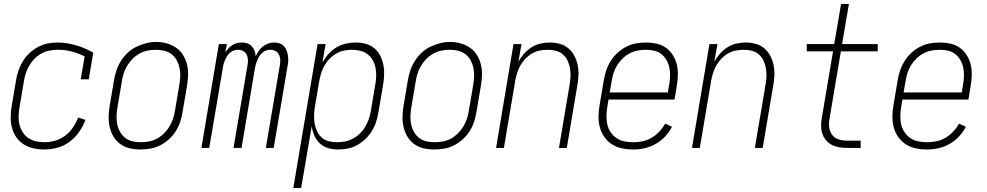

<svg xmlns="http://www.w3.org/2000/svg" viewBox="-20 -755 5040 980"><path d="M207 8Q178 8 150.5 2Q123 -4 100.5 -18.5Q78 -33 63 -55Q48 -77 41 -103.5Q34 -130 34.5 -158.5Q35 -187 40 -216L62 -346Q66 -371 74.5 -395.5Q83 -420 97 -443Q111 -466 131 -484.5Q151 -503 174.5 -515.5Q198 -528 223.5 -533Q249 -538 275 -538Q299 -538 323 -534Q347 -530 369.5 -523.5Q392 -517 413.5 -507.5Q435 -498 456 -486L433 -350H392L412 -467Q381 -483 346.5 -492Q312 -501 275 -501Q254 -501 233 -497Q212 -493 192.5 -482.5Q173 -472 157 -456Q141 -440 129.5 -420.5Q118 -401 111.5 -380.5Q105 -360 102 -340L80 -210Q76 -187 75 -164Q74 -141 79 -120.5Q84 -100 95 -81.5Q106 -63 123.5 -51Q141 -39 162.5 -34Q184 -29 207 -29Q234 -29 261.5 -37Q289 -45 312.5 -62.5Q336 -80 352.5 -104.5Q369 -129 379 -155L416 -143Q404 -110 383.5 -81Q363 -52 334.5 -31Q306 -10 272.5 -1Q239 8 207 8Z M697 8Q669 8 642.5 2Q616 -4 594.5 -19.5Q573 -35 559.5 -57.5Q546 -80 540 -106Q534 -132 534.5 -160Q535 -188 540 -216L562 -346Q566 -371 574.5 -396Q583 -421 597.5 -444Q612 -467 632 -486Q652 -505 676.5 -516.5Q701 -528 726.5 -534.5Q752 -541 778 -541Q805 -541 831.5 -533.5Q858 -526 879.5 -511Q901 -496 915 -473Q929 -450 935 -424Q941 -398 940 -370Q939 -342 934 -314L912 -184Q908 -159 900 -134Q892 -109 877.5 -86Q863 -63 842.5 -44.5Q822 -26 798 -13.5Q774 -1 748 3.5Q722 8 697 8ZM698 -29Q719 -29 740.5 -33Q762 -37 781.5 -47.5Q801 -58 817 -74Q833 -90 844.5 -109Q856 -128 863 -148.5Q870 -169 873 -190L895 -320Q899 -343 900 -365Q901 -387 896.5 -408Q892 -429 882 -447.5Q872 -466 855.5 -478.5Q839 -491 818 -496Q797 -501 774 -501Q753 -501 732 -496.5Q711 -492 692 -481.5Q673 -471 657 -455Q641 -439 629.5 -420Q618 -401 611.5 -380.5Q605 -360 602 -340L580 -210Q576 -188 575 -165.5Q574 -143 578 -122.5Q582 -102 592 -83.5Q602 -65 618 -52Q634 -39 655 -34Q676 -29 698 -29Z M1008 0 1097 -530H1138L1130 -487Q1137 -498 1146 -508Q1155 -518 1166 -525Q1177 -532 1189.5 -535Q1202 -538 1214 -538Q1229 -538 1242.5 -533.5Q1256 -529 1265 -519Q1274 -509 1279 -496Q1284 -483 1285 -468Q1292 -482 1301 -495.5Q1310 -509 1322.5 -518.5Q1335 -528 1349.5 -533Q1364 -538 1379 -538Q1394 -538 1407 -533.5Q1420 -529 1429 -519.5Q1438 -510 1443 -497Q1448 -484 1450 -470Q1452 -456 1451 -441.5Q1450 -427 1447 -413L1377 0H1337L1408 -420Q1411 -434 1410.5 -448.5Q1410 -463 1404.5 -475Q1399 -487 1387 -494Q1375 -501 1360 -501Q1350 -501 1339 -497.5Q1328 -494 1319 -486Q1310 -478 1304 -468.5Q1298 -459 1293.5 -448.5Q1289 -438 1286 -427.5Q1283 -417 1281 -406L1213 0H1172L1243 -420Q1246 -434 1245.5 -448.5Q1245 -463 1239.5 -475Q1234 -487 1222 -494Q1210 -501 1195 -501Q1185 -501 1174 -497.5Q1163 -494 1154 -486Q1145 -478 1139 -468.5Q1133 -459 1128.5 -448.5Q1124 -438 1121 -427.5Q1118 -417 1117 -406L1048 0Z M1477 205 1601 -530H1642L1626 -437Q1639 -460 1657 -480Q1675 -500 1698 -513.5Q1721 -527 1746.5 -532.5Q1772 -538 1796 -538Q1823 -538 1848 -531Q1873 -524 1892 -507.5Q1911 -491 1922 -468Q1933 -445 1937.5 -420Q1942 -395 1940.5 -368Q1939 -341 1934 -314L1912 -184Q1908 -159 1900.5 -135Q1893 -111 1879.5 -88.5Q1866 -66 1846.5 -47Q1827 -28 1804 -15Q1781 -2 1756 3Q1731 8 1706 8Q1680 8 1655.5 1Q1631 -6 1613 -22.5Q1595 -39 1585 -62Q1575 -85 1571 -110L1517 205ZM1699 -29Q1720 -29 1741 -33Q1762 -37 1781.5 -47.5Q1801 -58 1817.5 -74Q1834 -90 1845 -109.5Q1856 -129 1863 -149Q1870 -169 1873 -190L1895 -320Q1899 -342 1900 -364.5Q1901 -387 1897 -407.5Q1893 -428 1883 -446.5Q1873 -465 1857 -477.5Q1841 -490 1820 -495.5Q1799 -501 1777 -501Q1757 -501 1736.5 -497Q1716 -493 1697.5 -482.5Q1679 -472 1663.5 -456.5Q1648 -441 1637 -422Q1626 -403 1620 -383.5Q1614 -364 1610 -344L1588 -214Q1584 -192 1583 -170Q1582 -148 1585.5 -127Q1589 -106 1597.5 -87Q1606 -68 1621 -54Q1636 -40 1656.5 -34.5Q1677 -29 1699 -29Z M2197 8Q2169 8 2142.5 2Q2116 -4 2094.5 -19.5Q2073 -35 2059.5 -57.5Q2046 -80 2040 -106Q2034 -132 2034.5 -160Q2035 -188 2040 -216L2062 -346Q2066 -371 2074.5 -396Q2083 -421 2097.5 -444Q2112 -467 2132 -486Q2152 -505 2176.5 -516.5Q2201 -528 2226.5 -534.5Q2252 -541 2278 -541Q2305 -541 2331.5 -533.5Q2358 -526 2379.5 -511Q2401 -496 2415 -473Q2429 -450 2435 -424Q2441 -398 2440 -370Q2439 -342 2434 -314L2412 -184Q2408 -159 2400 -134Q2392 -109 2377.5 -86Q2363 -63 2342.5 -44.5Q2322 -26 2298 -13.5Q2274 -1 2248 3.5Q2222 8 2197 8ZM2198 -29Q2219 -29 2240.5 -33Q2262 -37 2281.5 -47.5Q2301 -58 2317 -74Q2333 -90 2344.5 -109Q2356 -128 2363 -148.5Q2370 -169 2373 -190L2395 -320Q2399 -343 2400 -365Q2401 -387 2396.5 -408Q2392 -429 2382 -447.5Q2372 -466 2355.5 -478.5Q2339 -491 2318 -496Q2297 -501 2274 -501Q2253 -501 2232 -496.5Q2211 -492 2192 -481.5Q2173 -471 2157 -455Q2141 -439 2129.5 -420Q2118 -401 2111.5 -380.5Q2105 -360 2102 -340L2080 -210Q2076 -188 2075 -165.5Q2074 -143 2078 -122.5Q2082 -102 2092 -83.5Q2102 -65 2118 -52Q2134 -39 2155 -34Q2176 -29 2198 -29Z M2512 0 2601 -530H2642L2626 -440Q2638 -462 2655 -481Q2672 -500 2693 -513.5Q2714 -527 2738 -532.5Q2762 -538 2786 -538Q2812 -538 2837.5 -531Q2863 -524 2882 -507.5Q2901 -491 2912.5 -468.5Q2924 -446 2929 -420.5Q2934 -395 2932.5 -368Q2931 -341 2926 -314L2873 0H2833L2887 -320Q2891 -342 2892 -363.5Q2893 -385 2889.5 -405.5Q2886 -426 2877.5 -444.5Q2869 -463 2854 -476.5Q2839 -490 2818.5 -495.5Q2798 -501 2776 -501Q2756 -501 2735.5 -497Q2715 -493 2696.5 -482.5Q2678 -472 2662.5 -456Q2647 -440 2636.5 -421.5Q2626 -403 2620 -383.5Q2614 -364 2610 -344L2552 0Z M3212 8Q3183 8 3155.5 2.5Q3128 -3 3105 -17.5Q3082 -32 3066 -54Q3050 -76 3042.5 -102.5Q3035 -129 3035 -158Q3035 -187 3040 -216L3062 -346Q3066 -371 3074.5 -396Q3083 -421 3097.5 -444Q3112 -467 3132 -485.5Q3152 -504 3176.5 -516.5Q3201 -529 3226.5 -533.5Q3252 -538 3278 -538Q3305 -538 3332 -532Q3359 -526 3380 -510.5Q3401 -495 3415 -472.5Q3429 -450 3435 -424Q3441 -398 3440 -370Q3439 -342 3434 -314L3423 -247H3086L3080 -210Q3076 -187 3075.5 -163.5Q3075 -140 3080 -119Q3085 -98 3097 -80Q3109 -62 3127 -50Q3145 -38 3167 -33.5Q3189 -29 3212 -29Q3236 -29 3260 -34Q3284 -39 3305.5 -51.5Q3327 -64 3345 -83Q3363 -102 3375 -124L3410 -108Q3396 -81 3374.5 -58Q3353 -35 3326 -20Q3299 -5 3270 1.5Q3241 8 3212 8ZM3092 -283H3389L3395 -320Q3399 -342 3400 -364.5Q3401 -387 3397 -407.5Q3393 -428 3383 -446.5Q3373 -465 3357 -478Q3341 -491 3320 -496Q3299 -501 3277 -501Q3256 -501 3234.5 -497Q3213 -493 3193.5 -482.5Q3174 -472 3157.5 -456Q3141 -440 3129.5 -421Q3118 -402 3111.5 -381.5Q3105 -361 3102 -340Z M3512 0 3601 -530H3642L3626 -440Q3638 -462 3655 -481Q3672 -500 3693 -513.5Q3714 -527 3738 -532.5Q3762 -538 3786 -538Q3812 -538 3837.5 -531Q3863 -524 3882 -507.5Q3901 -491 3912.5 -468.5Q3924 -446 3929 -420.5Q3934 -395 3932.5 -368Q3931 -341 3926 -314L3873 0H3833L3887 -320Q3891 -342 3892 -363.5Q3893 -385 3889.5 -405.5Q3886 -426 3877.5 -444.5Q3869 -463 3854 -476.5Q3839 -490 3818.5 -495.5Q3798 -501 3776 -501Q3756 -501 3735.5 -497Q3715 -493 3696.5 -482.5Q3678 -472 3662.5 -456Q3647 -440 3636.5 -421.5Q3626 -403 3620 -383.5Q3614 -364 3610 -344L3552 0Z M4303 0Q4282 0 4262 -3.5Q4242 -7 4225 -16Q4208 -25 4195.5 -40Q4183 -55 4177 -74Q4171 -93 4171 -113.5Q4171 -134 4175 -155L4232 -493H4098V-530H4238L4273 -735H4313L4278 -530H4460V-493H4272L4214 -149Q4210 -127 4212.5 -105Q4215 -83 4227.5 -66.5Q4240 -50 4260.5 -43.5Q4281 -37 4303 -37H4373V0Z M4712 8Q4683 8 4655.5 2.5Q4628 -3 4605 -17.5Q4582 -32 4566 -54Q4550 -76 4542.5 -102.5Q4535 -129 4535 -158Q4535 -187 4540 -216L4562 -346Q4566 -371 4574.5 -396Q4583 -421 4597.5 -444Q4612 -467 4632 -485.5Q4652 -504 4676.5 -516.5Q4701 -529 4726.5 -533.5Q4752 -538 4778 -538Q4805 -538 4832 -532Q4859 -526 4880 -510.5Q4901 -495 4915 -472.5Q4929 -450 4935 -424Q4941 -398 4940 -370Q4939 -342 4934 -314L4923 -247H4586L4580 -210Q4576 -187 4575.5 -163.5Q4575 -140 4580 -119Q4585 -98 4597 -80Q4609 -62 4627 -50Q4645 -38 4667 -33.5Q4689 -29 4712 -29Q4736 -29 4760 -34Q4784 -39 4805.5 -51.5Q4827 -64 4845 -83Q4863 -102 4875 -124L4910 -108Q4896 -81 4874.5 -58Q4853 -35 4826 -20Q4799 -5 4770 1.5Q4741 8 4712 8ZM4592 -283H4889L4895 -320Q4899 -342 4900 -364.5Q4901 -387 4897 -407.5Q4893 -428 4883 -446.5Q4873 -465 4857 -478Q4841 -491 4820 -496Q4799 -501 4777 -501Q4756 -501 4734.5 -497Q4713 -493 4693.5 -482.5Q4674 -472 4657.5 -456Q4641 -440 4629.5 -421Q4618 -402 4611.5 -381.5Q4605 -361 4602 -340Z"/></svg>

Font: iosevka_custom_sans_ss08 XLt
Style: Italic
Weight: 200
Italic angle: -10°
Designer: Belleve Invis
Foundry: Belleve Invis
Version: Version 10.3.0; ttfautohint (v1.8.3)